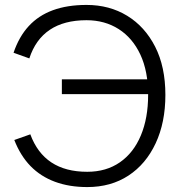

<svg xmlns="http://www.w3.org/2000/svg" viewBox="-20 -742 736 779"><path d="M334 17Q261 17 203 -4.5Q145 -26 104 -68Q63 -110 38 -174L103 -197Q131 -121 188.5 -83Q246 -45 334 -45Q411 -45 466.5 -83.5Q522 -122 551.5 -192.5Q581 -263 581 -357Q581 -453 549.5 -520.5Q518 -588 461.5 -624Q405 -660 331 -660Q240 -660 182 -621Q124 -582 99 -505L35 -528Q57 -593 96.5 -636Q136 -679 194.5 -700.5Q253 -722 331 -722Q424 -722 496 -678Q568 -634 609.5 -552.5Q651 -471 651 -357Q651 -245 611.5 -160.5Q572 -76 501 -29.5Q430 17 334 17ZM231 -360V-420H621V-360Z"/></svg>

Font: TikTok Sans Light
Style: Regular
Weight: 300
Version: Version 4.000